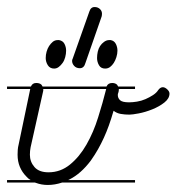

<svg xmlns="http://www.w3.org/2000/svg" viewBox="-20 -533 502 546"><path d="M364 -280H318Q318 -273 316.5 -269.5Q315 -266 315 -263Q315 -254 321.5 -248Q328 -242 347 -242Q357 -242 369.5 -244Q382 -246 393.5 -251Q405 -256 415 -262.5Q425 -269 430 -277Q436 -285 443 -285Q449 -285 455.5 -279Q462 -273 462 -267Q462 -253 447.5 -241.5Q433 -230 413 -222Q393 -214 374.5 -210.5Q356 -207 348 -207Q335 -207 323.5 -209Q312 -211 303 -218Q296 -194 289.5 -176Q283 -158 275.5 -141.5Q268 -125 259 -109Q250 -93 238 -76Q210 -39 178 -23Q176 -22 174 -21H364V-14H157Q136 -7 116 -7Q98 -7 82 -13L79 -14H0V-21H67Q60 -25 55 -31Q43 -43 36.5 -58.5Q30 -74 30 -93Q30 -100 30.5 -107Q31 -114 33 -122L66 -280H0V-287H68Q72 -297 83 -297Q93 -297 98 -292Q100 -289 101 -287H283Q287 -297 299 -297Q308 -297 313 -292Q315 -289 316 -287H364ZM103 -275 67 -114Q65 -104 65 -93Q65 -73 78 -58Q91 -43 118 -43Q152 -43 179 -65Q206 -87 226 -122Q246 -157 259 -199Q272 -240 282 -280H103ZM223 -354Q219 -339 207 -339Q197 -339 191 -345.5Q185 -352 185 -360Q185 -363 187 -367L234 -500Q238 -513 249 -513Q258 -513 264 -507.5Q270 -502 270 -494Q270 -490 269 -486ZM295 -419Q305 -417 309.5 -408Q314 -399 314 -389Q314 -380 311 -370.5Q308 -361 303.5 -354Q299 -347 293 -342.5Q287 -338 279 -338Q267 -338 261.5 -347.5Q256 -357 256 -368Q256 -377 258 -386Q260 -395 264.5 -402Q269 -409 276 -414Q283 -419 290 -419ZM148 -419Q159 -417 163.5 -408Q168 -399 168 -389Q168 -380 165.5 -370.5Q163 -361 158 -354Q153 -347 147 -342.5Q141 -338 134 -338Q122 -338 116 -347.5Q110 -357 110 -368Q110 -377 112.5 -386Q115 -395 119.5 -402Q124 -409 130 -414Q136 -419 144 -419Z"/></svg>

Font: Gruenewald VA 3. Klasse
Style: Regular
Weight: 400
Designer: Peter Wiegel
Foundry: Peter Wiegel, nach dem Schriftentwurf von Dr. H. Gr¸newald
Version: Version 0.007